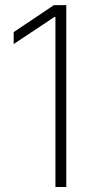

<svg xmlns="http://www.w3.org/2000/svg" viewBox="-20 -748 364 768"><path d="M245.1 -727.5V0H201.7V-680.2H197.8L34.7 -571.8V-619.6L195.8 -727.5Z"/></svg>

Font: Inter Display Extra Light
Style: Regular
Weight: 200
Designer: Rasmus Andersson
Foundry: rsms
Version: Version 4.000;git-4fc901f